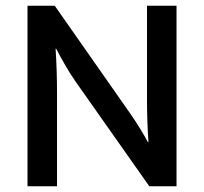

<svg xmlns="http://www.w3.org/2000/svg" viewBox="-20 -650 712 670"><path d="M76 -630H171L435 -253Q453 -227 469 -201Q485 -175 496 -154H498Q493 -228 493 -301.5Q493 -375 493 -450V-630H596V0H501L244 -365Q225 -392 207 -423.5Q189 -455 176 -480H174Q179 -402 179 -325.5Q179 -249 179 -172V0H76Z"/></svg>

Font: Ek Mukta Medium
Style: Regular
Weight: 500
Designer: Girish Dalvi and Yashodeep Gholap
Foundry: Ek Type
Version: Version 2.538;PS 1.002;hotconv 16.6.51;makeotf.lib2.5.65220;